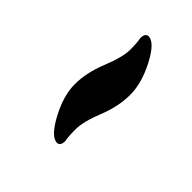

<svg xmlns="http://www.w3.org/2000/svg" viewBox="-10 -296 349 349"><g transform="rotate(-45 164.5 -121.5)"><path d="M296 -139Q308 -139 309 -131Q309 -115 274.5 -97Q240 -79 210 -79Q180 -79 147.5 -92Q115 -105 95.5 -105Q76 -105 67 -103Q55 -103 54 -111Q54 -127 88.5 -145.5Q123 -164 152.5 -164Q182 -164 215.5 -150.5Q249 -137 267.5 -137Q286 -137 296 -139Z"/></g></svg>

Font: Dr Sugiyama
Style: Regular
Weight: 400
Designer: Alejandro Paul
Foundry: Alejandro Paul
Version: Version 1.000